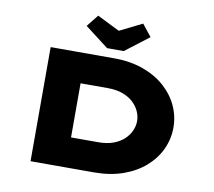

<svg xmlns="http://www.w3.org/2000/svg" viewBox="-96 -1048 1291 1160"><g transform="rotate(10 549.5 -468.5)"><path d="M164 0V-700H552Q653 -700 732 -671.5Q811 -643 866 -594Q921 -545 950 -482Q979 -419 979 -350Q979 -280 950 -217Q921 -154 865.5 -105Q810 -56 731 -28Q652 0 552 0ZM380 -133 343 -184H547Q601 -184 640.5 -199Q680 -214 705.5 -238.5Q731 -263 743.5 -292Q756 -321 756 -350Q756 -379 743.5 -408Q731 -437 705.5 -461.5Q680 -486 640.5 -501Q601 -516 547 -516H340L380 -565ZM501 -753 356 -864 414 -937 567 -861H537L690 -937L748 -864L603 -753Z"/></g></svg>

Font: Lexend Zetta Black
Style: Regular
Weight: 900
Designer: Bonnie Shaver-Troup, Thomas Jockin
Foundry: Lexend
Version: Version 1.007